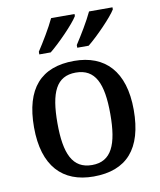

<svg xmlns="http://www.w3.org/2000/svg" viewBox="-86 -834 759 912"><g transform="rotate(-10 293.5 -378.0)"><path d="M321 -619V-606H376C421 -642 498 -721 519 -756V-766H406C385 -721 349 -662 321 -619ZM138 -619V-606H193C238 -642 315 -721 336 -756V-766H223C202 -721 166 -662 138 -619ZM292 10C451 10 534 -81 534 -269C534 -456 443 -547 295 -547C135 -547 53 -456 53 -269C53 -81 143 10 292 10ZM294 -45C200 -45 166 -122 166 -269C166 -417 199 -491 293 -491C387 -491 421 -417 421 -269C421 -122 388 -45 294 -45Z"/></g></svg>

Font: Noto Serif Georgian Medium
Style: Regular
Weight: 500
Designer: Monotype Design Team, Akaki Razmadze
Foundry: Google LLC
Version: Version 2.003